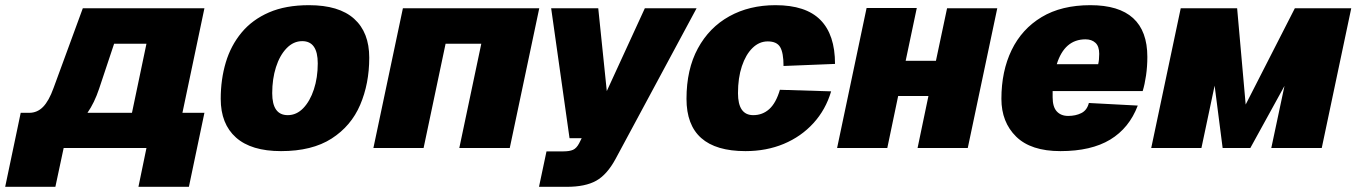

<svg xmlns="http://www.w3.org/2000/svg" viewBox="-60 -572 5242 742"><path d="M-40 150 6 -69 20 -136H53Q84 -136 106.5 -159Q129 -182 147 -232L260 -540H730L645 -136H730L670 150H475L506 0H186L154 150ZM323 -229Q305 -175 278 -136H450L506 -403H381Z M1026 12Q911 12 852 -40.5Q793 -93 793 -190Q793 -265 812.5 -330.5Q832 -396 873.5 -446Q915 -496 979.5 -524Q1044 -552 1134 -552Q1250 -552 1308.5 -499.5Q1367 -447 1367 -349Q1367 -249 1332 -167Q1297 -85 1221.5 -36.5Q1146 12 1026 12ZM1052 -127Q1086 -127 1112 -154Q1138 -181 1153 -226.5Q1168 -272 1168 -327Q1168 -413 1108 -413Q1074 -413 1047.5 -385.5Q1021 -358 1006.5 -312.5Q992 -267 992 -212Q992 -127 1052 -127Z M1383 0 1497 -540H2024L1910 0H1715L1800 -403H1662L1577 0Z M2023 150 2052 13H2117Q2141 13 2154.5 7Q2168 1 2178 -18L2188 -38H2141L2070 -540H2252L2285 -220L2432 -540H2632L2319 42Q2286 103 2244 126.5Q2202 150 2130 150Z M2821 12Q2593 12 2593 -190Q2593 -304 2637 -385Q2681 -466 2758.5 -509Q2836 -552 2937 -552Q3054 -552 3110.5 -495Q3167 -438 3167 -325L2968 -317Q2968 -368 2955 -390Q2942 -412 2907 -412Q2874 -412 2848 -386.5Q2822 -361 2807 -316Q2792 -271 2792 -212Q2792 -127 2851 -127Q2887 -127 2913 -150.5Q2939 -174 2954 -225L3152 -219Q3131 -148 3083.5 -96Q3036 -44 2969 -16Q2902 12 2821 12Z M3175 0 3289 -541H3483L3440 -337H3557L3600 -540H3794L3680 0H3486L3528 -201H3411L3369 0Z M4038 12Q3924 12 3867 -44Q3810 -100 3810 -190Q3810 -297 3849.5 -378.5Q3889 -460 3965.5 -506Q4042 -552 4154 -552Q4374 -552 4374 -352Q4374 -315 4369 -280.5Q4364 -246 4356 -220H4008Q4008 -208 4008 -196Q4008 -159 4024 -141.5Q4040 -124 4068 -124Q4097 -124 4119 -135Q4141 -146 4148 -174L4337 -164Q4304 -77 4230.5 -32.5Q4157 12 4038 12ZM4135 -420Q4054 -420 4024 -324H4184Q4186 -332 4187 -342Q4188 -352 4188 -364Q4188 -393 4173.5 -406.5Q4159 -420 4135 -420Z M4389 0 4503 -540H4721L4754 -168L4944 -540H5162L5048 0H4853L4904 -240L4772 0H4665L4634 -241L4583 0Z"/></svg>

Font: Geist Black
Style: Italic
Weight: 900
Italic angle: -12°
Designer: Basement.studio, Andrés Briganti, Mateo Zaragoza
Foundry: Basement.studio, Vercel, Andrés Briganti, Guido Ferreyra, Mateo Zaragoza
Version: Version 1.500; ttfautohint (v1.8.4.7-5d5b)